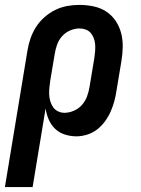

<svg xmlns="http://www.w3.org/2000/svg" viewBox="-53 -548 573 783"><path d="M-33 215 59 -342Q63 -367 71.5 -391.5Q80 -416 94 -438Q108 -460 128.5 -478Q149 -496 172.5 -507.5Q196 -519 221 -523.5Q246 -528 271 -528Q300 -528 328.5 -522Q357 -516 380 -501Q403 -486 418.5 -463Q434 -440 441 -413Q448 -386 447.5 -356.5Q447 -327 442 -298L422 -178Q419 -156 413 -134.5Q407 -113 398 -92.5Q389 -72 375 -53Q361 -34 343 -20Q325 -6 302.5 1Q280 8 259 8Q234 8 211 0.5Q188 -7 171.5 -23Q155 -39 145.5 -61Q136 -83 133 -106L80 215ZM210 -88Q229 -88 248.5 -96.5Q268 -105 281.5 -120.5Q295 -136 302 -155Q309 -174 312 -193L332 -313Q334 -327 335 -340.5Q336 -354 335 -367Q334 -380 329.5 -392Q325 -404 317 -413.5Q309 -423 296.5 -427.5Q284 -432 271 -432Q252 -432 232.5 -423.5Q213 -415 199.5 -399.5Q186 -384 179.5 -365Q173 -346 170 -327L152 -220Q150 -206 148.5 -191.5Q147 -177 147.5 -163Q148 -149 152 -135.5Q156 -122 163.5 -111Q171 -100 183.5 -94Q196 -88 210 -88Z"/></svg>

Font: Iosevka Term Curly Oblique
Style: Bold
Weight: 700
Italic angle: -9°
Designer: Belleve Invis
Foundry: Belleve Invis
Version: Version 32.3.0